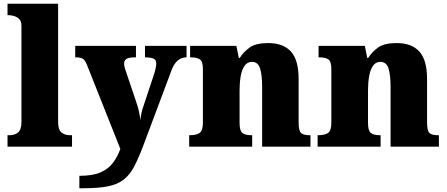

<svg xmlns="http://www.w3.org/2000/svg" viewBox="-20 -780 2378 1021"><path d="M20 0V-61H31Q59 -61 76.5 -76Q94 -91 94 -131V-643Q94 -668 81.5 -679.5Q69 -691 54 -695Q39 -699 31 -699H20V-760H289V-131Q289 -91 306.5 -76Q324 -61 352 -61H363V0Z M402 155Q473 155 515 136.5Q557 118 581 85.5Q605 53 620 12L444 -431Q433 -460 420.5 -467.5Q408 -475 385 -475H380V-536H703V-475H698Q666 -475 653 -467Q640 -459 640 -442Q640 -432 643 -421Q646 -410 650 -399L703 -242Q713 -214 719 -187Q725 -160 726 -142Q729 -164 732.5 -180Q736 -196 740 -207L800 -388Q803 -396 807 -414Q811 -432 811 -442Q811 -461 798 -467.5Q785 -474 756 -475H751V-536H972V-475H968Q916 -472 892 -406L741 -3Q716 63 693 106.5Q670 150 638 175Q606 200 555.5 210.5Q505 221 425 221H402Z M986 0V-61H990Q1024 -61 1041.5 -73Q1059 -85 1059 -128V-412Q1059 -453 1043.5 -464Q1028 -475 995 -475H991V-536H1237L1250 -472H1255Q1274 -503 1307 -527Q1340 -551 1406 -551Q1486 -551 1527 -506Q1568 -461 1568 -360V-131Q1568 -85 1580.5 -73Q1593 -61 1627 -61H1631V0H1374V-317Q1374 -381 1363 -416Q1352 -451 1320 -451Q1295 -451 1280.5 -430Q1266 -409 1260 -375Q1254 -341 1254 -301V-125Q1254 -85 1269 -73Q1284 -61 1317 -61H1321V0Z M1669 0V-61H1673Q1707 -61 1724.5 -73Q1742 -85 1742 -128V-412Q1742 -453 1726.5 -464Q1711 -475 1678 -475H1674V-536H1920L1933 -472H1938Q1957 -503 1990 -527Q2023 -551 2089 -551Q2169 -551 2210 -506Q2251 -461 2251 -360V-131Q2251 -85 2263.5 -73Q2276 -61 2310 -61H2314V0H2057V-317Q2057 -381 2046 -416Q2035 -451 2003 -451Q1978 -451 1963.5 -430Q1949 -409 1943 -375Q1937 -341 1937 -301V-125Q1937 -85 1952 -73Q1967 -61 2000 -61H2004V0Z"/></svg>

Font: Noto Serif Tamil Black
Style: Regular
Weight: 900
Designer: Indian Type Foundry, Tom Grace, and the Monotype Design Team
Foundry: Monotype Imaging Inc.
Version: Version 2.004; ttfautohint (v1.8.4.7-5d5b)